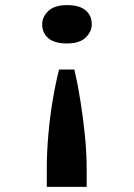

<svg xmlns="http://www.w3.org/2000/svg" viewBox="-20 -561 526 751"><path d="M271 -289Q284 -233 294.5 -167Q305 -101 312 -32.5Q319 36 319 100V170H163V100Q163 36 169 -33Q175 -102 186 -168Q197 -234 211 -289ZM242 -541Q291 -541 315 -520.5Q339 -500 339 -466Q339 -437 315 -414Q291 -391 242 -391Q193 -391 169 -411.5Q145 -432 145 -466Q145 -495 169 -518Q193 -541 242 -541Z"/></svg>

Font: Lexend Tera
Style: Regular
Weight: 400
Designer: Bonnie Shaver-Troup, Thomas Jockin
Foundry: Lexend
Version: Version 1.007